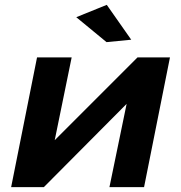

<svg xmlns="http://www.w3.org/2000/svg" viewBox="-20 -773 748 793"><path d="M420 -599 295 -702 421 -753 522 -609ZM133 -536H276L206 -194L548 -536H682L575 0H432L503 -344L161 0H26Z"/></svg>

Font: Argentum Sans Medium
Style: Italic
Weight: 500
Italic angle: -11°
Designer: Julieta Ulanovsky (font), Cristiano Sobral (main changes and remaster)
Foundry: Julieta Ulanovsky (font), Cristiano Sobral (main changes and remaster)
Version: Version 2.007;June 15, 2022;FontCreator 14.0.0.2814 64-bit; 